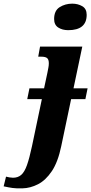

<svg xmlns="http://www.w3.org/2000/svg" viewBox="-148 -791 499 1050"><path d="M225 -626Q193 -626 170.5 -640.5Q148 -655 148 -687Q148 -733 178.5 -752Q209 -771 247 -771Q278 -771 302 -757Q326 -743 326 -710Q326 -626 225 -626ZM-25 239Q-58 240 -79.5 237Q-101 234 -128 228L-115 175Q-109 177 -97 179Q-85 181 -77 181Q-50 181 -32 165.5Q-14 150 -0.5 112Q13 74 27 8L81 -249H1L13 -308H93L111 -392Q114 -408 116.5 -420.5Q119 -433 119 -445Q119 -465 110 -473Q101 -481 78 -481H61L71 -536H302L254 -308H331L319 -249H241L187 8Q169 95 135.5 145Q102 195 60 216.5Q18 238 -25 239Z"/></svg>

Font: Noto Serif Condensed ExtraBold
Style: Italic
Weight: 800
Width: 3
Italic angle: -12°
Designer: Monotype Design Team
Foundry: Monotype Imaging Inc.
Version: Version 2.014; ttfautohint (v1.8.4.7-5d5b)